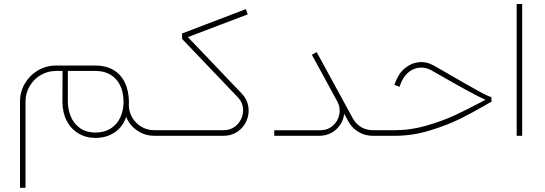

<svg xmlns="http://www.w3.org/2000/svg" viewBox="-20 -669 2685 946"><path d="M765.6 -27.6H739.4Q705.9 -27.6 677.4 -44.1Q648.9 -60.7 632.1 -88.7Q615.3 -116.7 614.9 -149.8Q615.3 -155.8 615.3 -167.7Q614.4 -223.3 594.7 -263.3Q574.9 -303.3 538.1 -324.7Q501.4 -346 451.3 -346H256Q207.7 -346 167 -322.2Q126.4 -298.3 102.5 -257.6Q78.6 -216.9 78.6 -169.1V256.4H105.7V-169.1Q105.7 -209.6 125.9 -244.3Q146.1 -279 180.6 -299.2Q215.1 -319.4 256 -319.4H288.1Q287.7 -256 287.7 -167.7Q287.7 -114.9 308.4 -74.4Q329 -34 366.3 -11.7Q403.5 10.6 451.3 10.6Q503.7 10.6 544.3 -16.3Q585 -43.2 601.6 -93.3Q618.1 -51.9 655.6 -26Q693 0 739.4 0H765.6ZM588.7 -167.7Q588.7 -124.5 572.6 -90.1Q556.5 -55.6 525.5 -35.8Q494.5 -16.1 451.3 -16.1Q402.6 -16.1 371.8 -39.5Q341 -63 327.7 -97.7Q314.3 -132.4 314.3 -167.7V-319.4H451.3Q514.7 -318.9 551.2 -279Q587.8 -239 588.7 -167.7Z M765.6 0H1082.3Q1121.8 0 1151.4 -20.9Q1181.1 -41.8 1195.1 -74.9Q1209.1 -108 1203.6 -143.8Q1198.1 -179.7 1171.4 -207.7L905.8 -486.2L1200.8 -598.3L1191.2 -624.1L877.3 -504.1V-477L1151.2 -190.3Q1179.7 -160.4 1177.6 -121.8Q1175.6 -83.2 1148.9 -55.4Q1122.2 -27.6 1081.8 -27.6H765.6Q748.2 -26.2 741.3 -20Q734.4 -13.8 741.3 -7.6Q748.2 -1.4 765.6 0Z M1554.2 0Q1586.4 0 1613.1 -14.7Q1639.7 -29.4 1656.2 -54.2Q1672.8 -79 1675.6 -108.5L1697.2 -69.4Q1715.1 -37.2 1746.8 -18.6Q1778.5 0 1815.7 0H1828.6V-27.6H1815.7Q1784.9 -27.6 1759 -43Q1733 -58.4 1718.8 -85L1540.4 -412.2L1516.5 -399.4L1642 -169.1Q1658.5 -138.3 1651.9 -105Q1645.2 -71.7 1619.5 -49.4Q1593.8 -27.1 1557.4 -27.1H1331.3V0Z M1828.6 0H1928.8Q2012.9 0 2098.3 -26.2Q2183.8 -52.4 2246.8 -83.6Q2309.7 -114.9 2370.4 -150.3Q2390.2 -162.2 2395.7 -165Q2400.3 -167.3 2402.1 -167.3L2400.7 -191.2Q2390.6 -191.2 2334.8 -222Q2279 -252.8 2181.5 -309.3Q2136.5 -335.5 2117.6 -346Q2082.3 -366.3 2044.1 -362.6Q2006 -358.9 1974.5 -332.5Q1943 -306.1 1926.9 -261L1923.3 -250.9L1948.5 -241.3L1952.2 -251.4Q1965.5 -289.5 1991 -311.4Q2016.5 -333.2 2047.1 -335.7Q2077.7 -338.2 2105.2 -322.6Q2105.7 -322.2 2107.1 -321.7Q2217.8 -257.8 2274.8 -227Q2341 -190.7 2371.8 -177.4Q2364 -173.3 2342.4 -161.8Q2277.6 -127.3 2217.8 -99.7Q2158.1 -72.2 2080.7 -49.9Q2003.2 -27.6 1928.8 -27.6H1828.6Q1811.1 -26.2 1804.2 -20Q1797.3 -13.8 1804.2 -7.6Q1811.1 -1.4 1828.6 0Z M2525.7 0H2552.8V-649.4H2525.7Z"/></svg>

Font: Arad-FD-VF Thin
Style: Regular
Weight: 100
Designer: Mohammad Darvishi
Version: Version 1.010;September 21, 2024;FontCreator 15.0.0.2992 64-